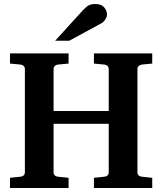

<svg xmlns="http://www.w3.org/2000/svg" viewBox="-20 -937 809 957"><path d="M738.8 0H448.2V-50.8L500 -56.2Q509.8 -57.1 515.9 -62.7Q522 -68.4 522 -78.1V-319.8H247.1V-78.1Q247.1 -68.4 253.2 -62.7Q259.3 -57.1 269 -56.2L321.8 -50.8V0H29.8V-50.8L82 -56.2Q91.8 -57.1 97.9 -62.7Q104 -68.4 104 -78.1V-592.8Q104 -602.5 97.7 -608.4Q91.3 -614.3 82 -615.2L29.8 -620.1V-670.9H321.8V-620.1L269 -615.2Q259.8 -614.3 253.4 -608.4Q247.1 -602.5 247.1 -592.8V-383.8H522V-592.8Q522 -602.5 515.6 -608.4Q509.3 -614.3 500 -615.2L448.2 -620.1V-670.9H738.8V-620.1L687 -615.2Q678.2 -614.3 671.6 -608.2Q665 -602.1 665 -592.8V-78.1Q665 -68.4 671.1 -62.7Q677.2 -57.1 687 -56.2L738.8 -50.8ZM513.2 -863.8Q513.2 -853.5 505.1 -840.6Q497.1 -827.6 486.8 -821.8L325.2 -733.9H254.9L392.1 -884.8Q409.7 -903.8 422.4 -910.4Q435.1 -917 455.1 -917Q484.4 -917 498.8 -900.9Q513.2 -884.8 513.2 -863.8Z"/></svg>

Font: Veleka
Style: Bold
Weight: 700
Designer: Stefan Peev, Context Ltd, 2016; SIL International, 1997-2014.
Foundry: Stefan Peev, Context Ltd, 2016
Version: Version 1.000